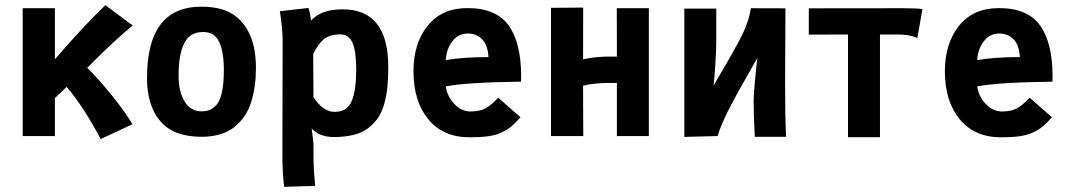

<svg xmlns="http://www.w3.org/2000/svg" viewBox="-20 -530 4181 748"><path d="M319.8 -266.1Q364.3 -222.2 417 -156.7Q469.7 -91.3 496.1 -45.9L372.1 11.7Q306.2 -113.8 239.7 -191.4L193.8 -147.9V0H68.4V-498H193.8V-298.8Q306.2 -429.7 390.6 -509.8L497.1 -430.7Q434.6 -380.9 319.8 -266.1Z M822.8 -120.6Q852.1 -152.8 852.1 -258.8Q852.1 -258.8 852.1 -266.6Q851.1 -331.1 833 -368.2Q814.9 -405.3 771.5 -405.3Q719.2 -405.3 697.5 -361.3Q675.8 -317.4 675.8 -235.4Q675.8 -172.9 699.2 -134.5Q722.7 -96.2 765.6 -96.2Q785.2 -96.7 797.1 -101.8Q809.1 -106.9 822.8 -120.6ZM765.1 2.9Q656.2 2.9 604.5 -57.9Q552.7 -118.7 552.7 -226.6Q552.7 -503.9 764.2 -503.9Q834.5 -503.9 878.2 -479.7Q921.9 -455.6 948.2 -405.8Q977.1 -350.1 977.1 -265.1Q977.1 -229 972.7 -196.8Q968.3 -164.6 959 -133.8Q949.7 -103 933.1 -78.6Q916.5 -54.2 893.8 -35.6Q871.1 -17.1 838.6 -7.1Q806.2 2.9 766.1 2.9Z M1367.7 -259.3Q1367.7 -330.6 1353.3 -363.3Q1338.9 -396 1306.6 -396Q1263.7 -396 1241.7 -377.4Q1219.7 -358.9 1200.2 -320.3L1201.2 -151.9Q1238.8 -94.2 1282.7 -94.2Q1312 -94.2 1329.8 -107.9Q1347.7 -121.6 1357.7 -158.4Q1367.7 -195.3 1367.7 -259.3ZM1081.1 -360.8V-373.5Q1081.1 -416.5 1070.3 -486.3L1181.6 -499Q1188 -481.9 1191.4 -449.7Q1231 -493.7 1314.5 -493.7Q1492.7 -493.7 1492.7 -269Q1492.7 -225.6 1489.3 -191.7Q1485.8 -157.7 1477.1 -125.7Q1468.3 -93.8 1452.6 -70.8Q1437 -47.9 1414.1 -30.5Q1391.1 -13.2 1357.4 -4.6Q1323.7 3.9 1280.3 3.9Q1225.6 3.9 1194.3 -29.3Q1194.8 -22.5 1197.5 -2.4Q1200.2 17.6 1201.2 29.8V74.2Q1201.2 127.9 1208 194.3L1086.9 197.8Q1080.1 142.1 1080.1 71.3Z M1716.8 -295.9Q1783.2 -307.6 1882.8 -307.6Q1880.9 -353.5 1858.6 -376.5Q1836.4 -399.4 1802.2 -399.4Q1766.1 -399.4 1742.7 -369.6Q1719.2 -339.8 1716.8 -295.9ZM1801.3 -498.5Q1913.1 -498.5 1961.7 -430.7Q2010.3 -362.8 2010.3 -232.9L2009.8 -211.9Q1795.9 -209 1716.8 -193.4Q1722.7 -152.8 1750.7 -124.3Q1778.8 -95.7 1812.5 -95.7Q1849.1 -95.7 1871.3 -107.9Q1893.6 -120.1 1920.9 -149.4L2007.8 -73.2Q1987.3 -50.3 1972.2 -37.6Q1957 -24.9 1934.3 -14.2Q1911.6 -3.4 1882.3 0.7Q1853 4.9 1809.6 4.9Q1706.5 4.9 1648.7 -65.2Q1590.8 -135.3 1590.8 -252Q1590.8 -360.8 1646 -429.7Q1701.2 -498.5 1801.3 -498.5Z M2252 -500.5 2251.5 -298.8Q2298.8 -309.6 2355 -309.6H2383.3Q2383.3 -383.3 2383.1 -424.3Q2382.8 -465.3 2382.8 -498H2507.8V0H2383.3V-207H2356.4Q2293.9 -207 2251.5 -196.3Q2251.5 -102.5 2252 -68.4Q2252.4 -34.2 2252.4 0H2126.5V-499.5Z M2905.3 -498 3040 -497.6Q3038.6 -317.9 3038.6 -204.6Q3038.6 -70.8 3042.5 2.9H2920.4Q2916.5 -71.3 2916 -135.7Q2916 -155.8 2919.7 -198Q2923.3 -240.2 2926.8 -272.5L2930.7 -304.7Q2844.2 -153.8 2816.4 -98.1Q2788.6 -42.5 2775.4 0L2646 3.4V-496.6H2770.5V-370.1Q2770.5 -344.7 2767.3 -287.1Q2764.2 -229.5 2759.8 -196.3Q2848.1 -345.7 2873 -397.5Q2897.9 -449.2 2905.3 -498Z M3283.7 4.4V-395.5Q3228 -395.5 3185.1 -395.3Q3142.1 -395 3130.9 -395V-497.6Q3156.7 -497.6 3305.4 -497.8Q3454.1 -498 3503.9 -498Q3553.2 -498 3573.7 -494.6L3553.7 -381.8Q3523.4 -395.5 3481.9 -395.5H3408.2V4.4Z M3787.1 -295.9Q3853.5 -307.6 3953.1 -307.6Q3951.2 -353.5 3929 -376.5Q3906.7 -399.4 3872.6 -399.4Q3836.4 -399.4 3813 -369.6Q3789.6 -339.8 3787.1 -295.9ZM3871.6 -498.5Q3983.4 -498.5 4032 -430.7Q4080.6 -362.8 4080.6 -232.9L4080.1 -211.9Q3866.2 -209 3787.1 -193.4Q3793 -152.8 3821 -124.3Q3849.1 -95.7 3882.8 -95.7Q3919.4 -95.7 3941.7 -107.9Q3963.9 -120.1 3991.2 -149.4L4078.1 -73.2Q4057.6 -50.3 4042.5 -37.6Q4027.3 -24.9 4004.6 -14.2Q3981.9 -3.4 3952.6 0.7Q3923.3 4.9 3879.9 4.9Q3776.9 4.9 3719 -65.2Q3661.1 -135.3 3661.1 -252Q3661.1 -360.8 3716.3 -429.7Q3771.5 -498.5 3871.6 -498.5Z"/></svg>

Font: Fantasque Sans Mono
Style: Bold
Weight: 700
Monospace: yes
Designer: Jany Belluz
Version: Version 1.8.0 ; ttfautohint (v1.8.2)